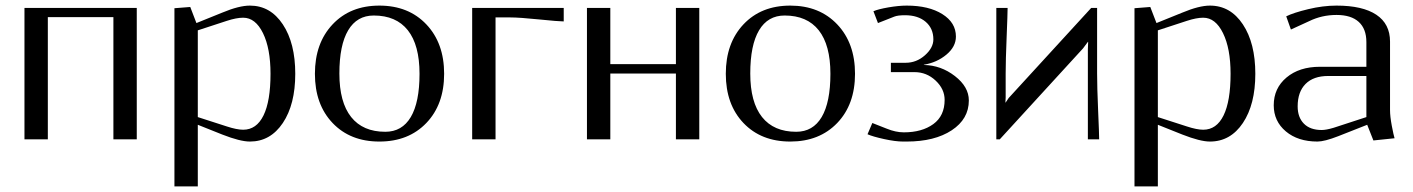

<svg xmlns="http://www.w3.org/2000/svg" viewBox="-20 -495 5019 682"><path d="M66.9 -466.8H465.8V0H382.8V-434.1H149.9V0H66.9Z M599.6 -465.8 655.8 -470.2 677.7 -413.1 769.5 -450.2Q829.1 -475.1 867.7 -475.1Q940.4 -475.1 984.6 -408.4Q1028.8 -341.8 1028.8 -232.9Q1028.8 -124 984.6 -58.1Q940.4 7.8 867.7 7.8Q833 7.8 769.5 -17.1L682.6 -51.8V167H599.6ZM682.6 -387.2V-79.1L785.6 -45.9Q821.3 -34.2 843.8 -34.2Q891.1 -34.2 916 -85Q940.9 -135.7 940.9 -232.9Q940.9 -322.8 914.1 -377.4Q887.2 -432.1 843.8 -432.1Q819.8 -432.1 785.6 -420.9Z M1348.6 -26.9Q1408.2 -26.9 1439.2 -79.3Q1470.2 -131.8 1470.2 -232.9Q1470.2 -335 1428.7 -387.5Q1387.2 -439.9 1307.6 -439.9Q1248 -439.9 1216.8 -387.5Q1185.5 -335 1185.5 -233.9Q1185.5 -131.8 1227.3 -79.3Q1269 -26.9 1348.6 -26.9ZM1161.4 -408.4Q1224.1 -475.1 1327.6 -475.1Q1431.2 -475.1 1494.4 -408.4Q1557.6 -341.8 1557.6 -232.9Q1557.6 -124 1494.4 -58.1Q1431.2 7.8 1327.6 7.8Q1224.1 7.8 1161.4 -58.1Q1098.6 -124 1098.6 -232.9Q1098.6 -341.8 1161.4 -408.4Z M1657.2 -466.8H1982.4V-418.9Q1964.4 -418.9 1894.5 -426Q1824.7 -433.1 1792.5 -433.1H1740.2V0H1657.2Z M2064.9 -466.8H2147.9V-267.1H2380.9V-466.8H2463.9V0H2380.9V-233.9H2147.9V0H2064.9Z M2808.1 -26.9Q2867.7 -26.9 2898.7 -79.3Q2929.7 -131.8 2929.7 -232.9Q2929.7 -335 2888.2 -387.5Q2846.7 -439.9 2767.1 -439.9Q2707.5 -439.9 2676.3 -387.5Q2645 -335 2645 -233.9Q2645 -131.8 2686.8 -79.3Q2728.5 -26.9 2808.1 -26.9ZM2620.8 -408.4Q2683.6 -475.1 2787.1 -475.1Q2890.6 -475.1 2953.9 -408.4Q3017.1 -341.8 3017.1 -232.9Q3017.1 -124 2953.9 -58.1Q2890.6 7.8 2787.1 7.8Q2683.6 7.8 2620.8 -58.1Q2558.1 -124 2558.1 -232.9Q2558.1 -341.8 2620.8 -408.4Z M3144.5 -238.8V-272H3196.8Q3235.4 -272 3265.4 -298.6Q3295.4 -325.2 3295.4 -355Q3295.4 -394 3268.1 -417.5Q3240.7 -440.9 3194.8 -440.9Q3168.9 -440.9 3156.7 -436L3098.6 -413.1L3082.5 -455.1Q3099.1 -462.4 3135.7 -468.8Q3172.4 -475.1 3200.7 -475.1Q3279.3 -475.1 3327.4 -444.8Q3375.5 -414.6 3375.5 -365.2Q3375.5 -329.1 3341.8 -301Q3308.1 -272.9 3261.7 -265.1V-264.2Q3322.3 -263.2 3371.8 -224.9Q3421.4 -186.5 3421.4 -138.2Q3421.4 -72.3 3360.6 -32.2Q3299.8 7.8 3200.7 7.8H3187.5Q3160.6 7.8 3120.4 -1Q3080.1 -9.8 3061.5 -18.1L3078.6 -58.1L3129.4 -38.1Q3161.6 -24.9 3190.4 -24.9Q3254.9 -24.9 3295.2 -54.2Q3335.4 -83.5 3335.4 -140.1Q3335.4 -178.7 3303.5 -208.7Q3271.5 -238.8 3228.5 -238.8Z M3877 -466.8V-233.9Q3877 -186.5 3880.6 -102.8Q3884.3 -19 3884.3 0H3844.2V-235.8V-319.8L3845.2 -346.2H3844.2L3827.1 -323.2L3531.2 0H3519V-466.8H3559.1Q3559.1 -447.3 3555.7 -364.3Q3552.2 -281.2 3552.2 -233.9V-148.9L3551.3 -130.9H3552.2L3563 -147L3856 -466.8Z M4009.8 -465.8 4065.9 -470.2 4087.9 -413.1 4179.7 -450.2Q4239.3 -475.1 4277.8 -475.1Q4350.6 -475.1 4394.8 -408.4Q4439 -341.8 4439 -232.9Q4439 -124 4394.8 -58.1Q4350.6 7.8 4277.8 7.8Q4243.2 7.8 4179.7 -17.1L4092.8 -51.8V167H4009.8ZM4092.8 -387.2V-79.1L4195.8 -45.9Q4231.4 -34.2 4253.9 -34.2Q4301.3 -34.2 4326.2 -85Q4351.1 -135.7 4351.1 -232.9Q4351.1 -322.8 4324.2 -377.4Q4297.4 -432.1 4253.9 -432.1Q4230 -432.1 4195.8 -420.9Z M4727.5 -475.1Q4820.3 -475.1 4868.9 -442.6Q4917.5 -410.2 4917.5 -347.2V-104Q4917.5 -81.5 4923.8 -48.1Q4930.2 -14.6 4933.6 -3.9L4858.4 3.9L4836.4 -51.8L4733.4 -11.2Q4684.6 7.8 4659.7 7.8Q4590.3 7.8 4547.4 -28.3Q4504.4 -64.5 4504.4 -121.1Q4504.4 -181.6 4549.8 -219.7Q4595.2 -257.8 4668.5 -257.8H4833.5V-345.2Q4833.5 -392.6 4806.4 -417.2Q4779.3 -441.9 4727.5 -441.9Q4675.3 -441.9 4630.4 -419.9L4565.4 -390.1L4548.8 -437Q4574.2 -449.7 4626.7 -462.4Q4679.2 -475.1 4727.5 -475.1ZM4833.5 -225.1H4697.8Q4645.5 -225.1 4617.4 -196.8Q4589.4 -168.5 4589.4 -117.2Q4589.4 -78.1 4611.6 -55.7Q4633.8 -33.2 4674.8 -33.2Q4690.4 -33.2 4716.8 -41L4833.5 -79.1Z"/></svg>

Font: Resagokr
Style: Regular
Weight: 500
Designer: gluk
Foundry: gluk
Version: Version 0.95